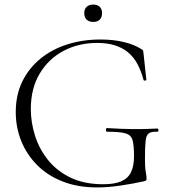

<svg xmlns="http://www.w3.org/2000/svg" viewBox="-20 -809 749 841"><path d="M405 12Q321 12 254.5 -14Q188 -40 142.5 -86Q97 -132 73 -191.5Q49 -251 49 -318Q49 -393 77.5 -451.5Q106 -510 156.5 -551.5Q207 -593 274.5 -614.5Q342 -636 420 -636Q476 -636 522 -625Q568 -614 599 -594Q606 -590 607 -587Q608 -584 609 -572L621 -460Q621 -457 616 -456Q611 -455 609 -458Q598 -499 581.5 -529.5Q565 -560 540.5 -580Q516 -600 483 -610.5Q450 -621 406 -621Q324 -621 258 -586Q192 -551 153.5 -486Q115 -421 115 -331Q115 -273 133.5 -214.5Q152 -156 190.5 -108Q229 -60 289 -31Q349 -2 432 -2Q482 -2 511.5 -15Q541 -28 554 -55Q567 -82 567 -125Q567 -173 560.5 -195.5Q554 -218 529.5 -225Q505 -232 450 -232Q444 -232 444 -240Q444 -248 449 -248Q511 -244 562 -243.5Q613 -243 669 -246Q674 -246 674 -239Q674 -232 669 -232Q644 -233 632.5 -225.5Q621 -218 618 -193Q615 -168 615 -115Q615 -82 617 -66Q619 -50 620.5 -42.5Q622 -35 622 -27Q622 -21 620 -19Q618 -17 611 -15Q561 -4 506.5 4Q452 12 405 12ZM389 -713Q370 -713 359.5 -723Q349 -733 349 -752Q349 -769 359.5 -779Q370 -789 389 -789Q407 -789 417 -779Q427 -769 427 -752Q427 -733 417 -723Q407 -713 389 -713Z"/></svg>

Font: Cormorant Garamond Light
Style: Regular
Weight: 300
Designer: Christian Thalmann (Catharsis Fonts)
Foundry: Catharsis Fonts
Version: Version 4.001